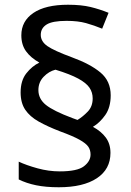

<svg xmlns="http://www.w3.org/2000/svg" viewBox="-20 -785 553 810"><path d="M67 -395Q67 -445 91 -475.5Q115 -506 146 -521Q110 -541 90 -568.5Q70 -596 70 -636Q70 -696 121 -730.5Q172 -765 267 -765Q323 -765 362 -755.5Q401 -746 438 -731L411 -664Q377 -678 343 -687.5Q309 -697 261 -697Q201 -697 176.5 -681.5Q152 -666 152 -638Q152 -610 180 -590.5Q208 -571 284 -543Q361 -515 404 -479Q447 -443 447 -383Q447 -332 424 -299.5Q401 -267 372 -250Q407 -231 426.5 -204.5Q446 -178 446 -140Q446 -71 388.5 -33Q331 5 228 5Q173 5 132 -3.5Q91 -12 59 -28V-103Q91 -88 138 -75Q185 -62 232 -62Q306 -62 334 -83.5Q362 -105 362 -133Q362 -152 352.5 -166Q343 -180 315.5 -195.5Q288 -211 233 -231Q181 -251 143.5 -272Q106 -293 86.5 -322Q67 -351 67 -395ZM142 -405Q142 -368 173.5 -342.5Q205 -317 285 -287L307 -279Q330 -293 350.5 -314.5Q371 -336 371 -370Q371 -395 357.5 -415Q344 -435 310 -453.5Q276 -472 214 -491Q186 -484 164 -461Q142 -438 142 -405Z"/></svg>

Font: Noto Sans Myanmar UI
Style: Regular
Weight: 400
Designer: Monotype Design Team
Foundry: Monotype Imaging Inc.
Version: Version 2.103; ttfautohint (v1.8.4.7-5d5b)